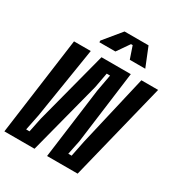

<svg xmlns="http://www.w3.org/2000/svg" viewBox="-228 -1051 1114 1192"><g transform="rotate(30 329.0 -455.0)"><path d="M505 0H286L353 -508L375 -628H351L331 -520L196 0H-20L75 -700H195L114 -192L91 -78H115L136 -180L272 -700H482L414 -180L393 -78H417L440 -192L558 -700H678ZM214 -786 316 -910H488L543 -774H432L402 -862H390L329 -774H214Z"/></g></svg>

Font: Space Mono
Style: Bold Italic
Weight: 700
Italic angle: -12°
Monospace: yes
Designer: Colophon Foundry / Benjamin Critton
Foundry: Colophon Foundry
Version: Version 1.000;PS 1.000;hotconv 1.0.81;makeotf.lib2.5.63406